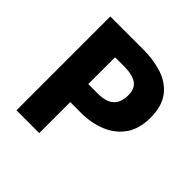

<svg xmlns="http://www.w3.org/2000/svg" viewBox="-170 -796 942 942"><g transform="rotate(45 300.5 -325.5)"><path d="M75 0V-651H305Q376 -651 435.5 -631.5Q495 -612 530.5 -565.5Q566 -519 566 -439Q566 -361 530.5 -311.5Q495 -262 436 -238.5Q377 -215 309 -215H233V0ZM233 -340H300Q357 -340 384 -365.5Q411 -391 411 -439Q411 -487 381.5 -506.5Q352 -526 296 -526H233Z"/></g></svg>

Font: Mada ExtraBold
Style: Regular
Weight: 800
Designer: Khaled Hosny
Version: Version 1.5